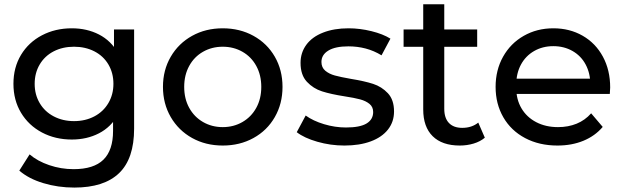

<svg xmlns="http://www.w3.org/2000/svg" viewBox="-20 -666 2878 886"><path d="M69.1 121.3 116.6 46.4Q153.1 77.7 207.3 96.1Q261.4 114.6 319.6 114.6Q412.7 114.6 457.2 70.9Q501.7 27.3 501.7 -61.9V-173.9L511.7 -279.3L506 -385.6V-529.9H598.9V-72.6Q598.9 66.3 529.6 132.9Q460.3 199.6 323 199.6Q247.7 199.6 179.9 179.1Q112.1 158.7 69.1 121.3ZM42 -279.3Q42 -354.7 77 -412.8Q112 -470.8 173.5 -503.1Q235.1 -535.4 311.4 -535.4Q380.9 -535.4 436.6 -506.9Q492.3 -478.3 525.2 -420.8Q558.1 -363.3 558.1 -279.3Q558.1 -195.3 525.2 -137.4Q492.3 -79.4 436.6 -50.8Q380.9 -22.1 311.4 -22.1Q235.2 -22.1 173.7 -54.6Q112.3 -87.1 77.1 -145.5Q42 -203.9 42 -279.3ZM503.4 -279.3Q503.4 -329 480.3 -368.4Q457.1 -407.7 415.4 -429.1Q373.7 -450.4 321.5 -450.4Q269.3 -450.4 227.8 -429.1Q186.3 -407.7 163.1 -368.3Q140 -329 140 -279.2Q140 -229.4 163.3 -190Q186.6 -150.6 228.1 -128.9Q269.7 -107.1 321.7 -107.1Q373.7 -107.1 415.3 -128.9Q456.8 -150.7 480.1 -190.3Q503.4 -229.8 503.4 -279.3Z M732 -265.2Q732 -342.6 767.9 -404.2Q803.9 -465.9 866.5 -500.6Q929.1 -535.4 1007.9 -535.4Q1086.6 -535.4 1149.5 -500.7Q1212.5 -466 1248.1 -404.4Q1283.7 -342.7 1283.7 -265Q1283.7 -187.5 1248.1 -125.6Q1212.5 -63.6 1149.5 -29Q1086.6 5.6 1007.9 5.6Q929.1 5.6 866.5 -29.2Q803.9 -64 767.9 -125.9Q732 -187.8 732 -265.2ZM1185.7 -265Q1185.7 -319.6 1162.6 -361.8Q1139.5 -404 1098.7 -427.2Q1057.9 -450.4 1007.9 -450.4Q957.8 -450.4 917 -427.2Q876.2 -404 853.1 -361.8Q830 -319.6 830 -265Q830 -210.4 853.1 -168.4Q876.2 -126.4 917 -102.9Q957.8 -79.4 1007.9 -79.4Q1057.9 -79.4 1098.7 -102.9Q1139.5 -126.4 1162.6 -168.4Q1185.7 -210.4 1185.7 -265Z M1349.4 -56 1390.6 -132.9Q1424.9 -108.1 1475.4 -92.9Q1525.9 -77.7 1576.3 -77.7Q1641.1 -77.7 1671.6 -96.2Q1702 -114.7 1702 -149Q1702 -172.6 1685.1 -186.5Q1668.1 -200.4 1641.6 -207.5Q1615.1 -214.6 1571 -221.3Q1506.6 -231.4 1466.1 -244.4Q1425.6 -257.3 1396.2 -288.6Q1366.9 -320 1366.9 -375.9Q1366.9 -423 1393.6 -459.4Q1420.4 -495.9 1470.9 -515.6Q1521.4 -535.4 1588.4 -535.4Q1640.7 -535.4 1694.1 -522.2Q1747.6 -509 1781.7 -487.6L1740.6 -410.7Q1705.4 -432.1 1667.3 -442.1Q1629.1 -452.1 1587.6 -452.1Q1527.1 -452.1 1495.2 -432.6Q1463.3 -413.1 1463.3 -380.1Q1463.3 -354.6 1481.1 -339.6Q1499 -324.7 1525.3 -317.6Q1551.6 -310.4 1599 -302.1Q1661.7 -291.9 1701.6 -279Q1741.4 -266.1 1769.9 -235.8Q1798.3 -205.4 1798.3 -151.6Q1798.3 -103.9 1770.4 -68.3Q1742.4 -32.7 1690.9 -13.6Q1639.3 5.6 1569.4 5.6Q1504.9 5.6 1444.3 -11.9Q1383.7 -29.3 1349.4 -56Z M1933 -160.9V-646.3H2030.1V-164.1Q2030.1 -121.1 2051.6 -98.6Q2073 -76 2113 -76Q2157.3 -76 2187 -100.3L2217.3 -30.6Q2196 -12.6 2165.5 -3.5Q2135 5.6 2101.7 5.6Q2020.3 5.6 1976.6 -37.5Q1933 -80.6 1933 -160.9ZM1842.4 -529.9H2182V-450H1842.4Z M2267 -265Q2267 -342.6 2301.4 -404.2Q2335.9 -465.9 2396.8 -500.6Q2457.7 -535.4 2533.4 -535.4Q2609 -535.4 2668.7 -501.1Q2728.4 -466.9 2762.1 -404.6Q2795.7 -342.3 2795.7 -262.3Q2794.9 -247.4 2794 -232.4H2343.1V-302.9H2742.7L2703.9 -278.4Q2703.9 -328.3 2682.6 -368.2Q2661.4 -408.1 2622.1 -430.6Q2582.7 -453 2533.4 -453Q2484.1 -453 2444.9 -430.6Q2405.6 -408.1 2383.9 -367.8Q2362.3 -327.4 2362.3 -275.9V-259.9Q2362.3 -207 2386.4 -166.1Q2410.6 -125.1 2454.4 -102.3Q2498.1 -79.4 2555 -79.4Q2602 -79.4 2640.8 -95.2Q2679.6 -111 2707.9 -143.1L2761.3 -80.3Q2725.6 -38.4 2672.1 -16.4Q2618.7 5.6 2552.4 5.6Q2468.1 5.6 2403.2 -28.8Q2338.3 -63.1 2302.6 -124.9Q2267 -186.6 2267 -265Z"/></svg>

Font: iiserrat Thin
Style: Regular
Weight: 100
Designer: Akira Ohta
Foundry: Akira Ohta
Version: Version 1.200;Glyphs 3.3.1 (3343)